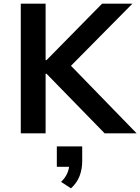

<svg xmlns="http://www.w3.org/2000/svg" viewBox="-20 -725 763 1044"><path d="M93 0V-705H228V-398H233L535 -705H700L329 -330L338 -396L723 0H549L233 -324H228V0ZM366 299 312 264Q336 241 346.5 215.5Q357 190 357 165L385 182H289V71H427V151Q427 194 413 231.5Q399 269 366 299Z"/></svg>

Font: Nunito Sans 8pt
Style: Bold
Weight: 700
Version: Version 3.101;gftools[0.9.27]